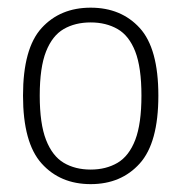

<svg xmlns="http://www.w3.org/2000/svg" viewBox="-20 -766 461 488"><path d="M210.5 -298Q133 -298 85.8 -350.5Q38.5 -403 38.5 -523Q38.5 -643 85.8 -694.8Q133 -746.5 210.5 -746.5Q288 -746.5 335.2 -694.8Q382.5 -643 382.5 -523Q382.5 -403 335.2 -350.5Q288 -298 210.5 -298ZM210.5 -335Q249.5 -335 278.8 -352.2Q308 -369.5 323.8 -410.5Q339.5 -451.5 339.5 -523Q339.5 -594.5 323.8 -635Q308 -675.5 278.8 -692.2Q249.5 -709 210.5 -709Q171 -709 142 -692.2Q113 -675.5 97 -635Q81 -594.5 81 -523Q81 -451.5 97 -410.5Q113 -369.5 142 -352.2Q171 -335 210.5 -335Z"/></svg>

Font: Encode Sans Semi Condensed ExtraLight
Style: Regular
Weight: 200
Width: 4
Designer: Multiple Designers
Foundry: Impallari Type
Version: Version 3.000; ttfautohint (v1.8.3) -l 8 -r 50 -G 200 -x 14 